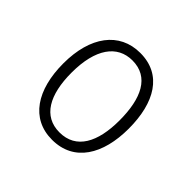

<svg xmlns="http://www.w3.org/2000/svg" viewBox="-99 -815 513 513"><g transform="rotate(45 157.0 -558.5)"><path d="M281 -559C281 -657 242 -724 160 -724C81 -724 34 -660 34 -559C34 -459 77 -393 157 -393C240 -393 281 -462 281 -559ZM67 -557C67 -647 102 -695 159 -695C222 -695 248 -640 248 -557C248 -475 220 -421 157 -421C96 -421 67 -473 67 -557Z"/></g></svg>

Font: Noto Sans Myanmar UI Condensed ExtraLight
Style: Regular
Weight: 200
Width: 3
Designer: Monotype Design Team
Foundry: Monotype Imaging Inc.
Version: Version 2.103